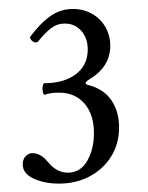

<svg xmlns="http://www.w3.org/2000/svg" viewBox="-20 -664 336 437"><path d="M31.7 -290Q31.7 -301.3 38.3 -308.3Q44.9 -315.4 53.7 -315.4Q63.5 -315.4 72 -310.5Q80.6 -305.7 90.3 -293.9Q109.4 -271 134.3 -271Q163.1 -271 178.5 -297.9Q193.8 -324.7 193.8 -361.3Q193.8 -403.3 172.4 -428.2Q150.9 -453.1 114.3 -453.1Q93.8 -453.1 82 -448.2Q79.6 -448.2 78.1 -452.6Q76.7 -457 76.7 -462.4Q76.7 -467.3 77.9 -470.9Q79.1 -474.6 81.1 -474.6Q125.5 -474.6 152.6 -495.1Q179.7 -515.6 179.7 -551.3Q179.7 -577.6 164.8 -594Q149.9 -610.4 127.4 -610.4Q110.4 -610.4 96.4 -599.9Q82.5 -589.4 66.4 -569.3Q64.9 -567.4 61.5 -567.4Q56.2 -567.4 51.5 -572.5Q46.9 -577.6 49.3 -581.1Q72.8 -612.3 95.5 -627.9Q118.2 -643.6 146 -643.6Q169.9 -643.6 189.5 -632.6Q209 -621.6 220 -602.3Q231 -583 231 -559.6Q231 -511.7 182.6 -482.9Q174.8 -478 174.8 -475.1Q174.8 -471.7 182.1 -470.2Q216.8 -460.9 233.9 -435.3Q251 -409.7 251 -374Q251 -336.4 232.7 -307.4Q214.4 -278.3 183.3 -262.2Q152.3 -246.1 114.7 -246.1Q81.1 -246.1 56.4 -257.6Q31.7 -269 31.7 -290Z"/></svg>

Font: JuniusX Light
Style: Regular
Weight: 300
Designer: Peter S. Baker
Foundry: Briery Creek Software
Version: Version 1.008